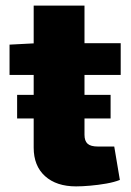

<svg xmlns="http://www.w3.org/2000/svg" viewBox="-20 -651 465 684"><path d="M374 -313V-229H41V-313ZM281 -631V-171Q281 -149 292 -139Q303 -129 329 -129H387L407 -10Q387 -2 358.5 3Q330 8 301 10.5Q272 13 251 13Q181 13 140.5 -23.5Q100 -60 100 -125V-631ZM410 -497V-384H14V-492L110 -497Z"/></svg>

Font: Exo 2 ExtraBold
Style: Regular
Weight: 800
Designer: Natanael Gama
Foundry: Natanael Gama
Version: Version 2.010